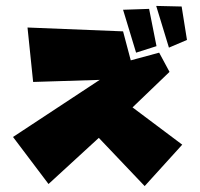

<svg xmlns="http://www.w3.org/2000/svg" viewBox="-20 -629 677 649"><path d="M508 -609 551 -468 612 -494 594 -607ZM396 -596 440 -451 509 -473 484 -599ZM553 -386 428 -266 596 -140 469 0 314 -163 144 -7 24 -166 317 -359 92 -352 73 -536 396 -523 422 -425 518 -451Z"/></svg>

Font: Super Mario
Style: Regular
Weight: 400
Version: Version 1.0